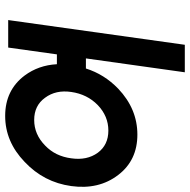

<svg xmlns="http://www.w3.org/2000/svg" viewBox="-16 -724 752 761"><g transform="rotate(90 360.5 -344.0)"><path d="M158 -700 60 0H169L196 -193H235Q239 -120 280 -65Q338 12 440 12Q542 12 622 -65Q703 -141 718 -250Q733 -359 674 -436Q616 -512 514 -512Q412 -512 332 -436Q275 -381 252 -308H212L267 -700ZM498 -397Q555 -397 586 -355Q617 -312 608 -250Q604 -219 591.5 -193Q579 -167 557 -146Q513 -103 456 -103Q399 -103 368 -146Q336 -189 345 -250Q354 -313 397 -355Q441 -397 498 -397Z"/></g></svg>

Font: Unageo
Style: SemiBold-Italic
Weight: 600
Designer: Richard Sepsi
Foundry: Richard Sepsi
Version: Version 2.000